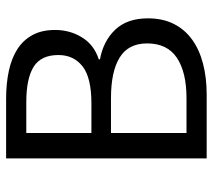

<svg xmlns="http://www.w3.org/2000/svg" viewBox="-54 -642 696 628"><g transform="rotate(-90 294.0 -328.0)"><path d="M90 0V-656H285Q335 -656 376.5 -647Q418 -638 447.5 -619Q477 -600 493.5 -569.5Q510 -539 510 -496Q510 -447 485.5 -407.5Q461 -368 414 -353V-349Q474 -338 511 -299Q548 -260 548 -192Q548 -144 530 -108Q512 -72 479 -48Q446 -24 400 -12Q354 0 299 0ZM173 -377H270Q354 -377 391 -406Q428 -435 428 -485Q428 -542 389.5 -566Q351 -590 274 -590H173ZM173 -66H287Q372 -66 419 -97.5Q466 -129 466 -195Q466 -256 420 -284.5Q374 -313 287 -313H173Z"/></g></svg>

Font: Processing Sans Pro
Style: Regular
Weight: 400
Designer: Paul D. Hunt
Foundry: Adobe Systems Incorporated
Version: Version 2.020;PS 2.000;hotconv 1.0.86;makeotf.lib2.5.63406